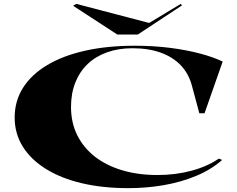

<svg xmlns="http://www.w3.org/2000/svg" viewBox="-20 -960 1230 995"><path d="M1131 -131Q1073 -80 995.5 -48Q918 -16 829 -0.5Q740 15 645 15Q512 15 404 -10.5Q296 -36 218 -84.5Q140 -133 98 -200.5Q56 -268 56 -351Q56 -436 99 -504.5Q142 -573 223.5 -622Q305 -671 420 -697Q535 -723 678 -723Q776 -723 861.5 -712Q947 -701 1016.5 -682.5Q1086 -664 1134 -641L1040 -373H1013L974 -518Q957 -580 916 -622.5Q875 -665 812 -687.5Q749 -710 666 -710Q594 -710 535 -689Q476 -668 434.5 -628.5Q393 -589 370.5 -532.5Q348 -476 348 -406Q348 -324 380.5 -259Q413 -194 472 -148Q531 -102 613.5 -77.5Q696 -53 796 -53Q889 -53 971.5 -75Q1054 -97 1114 -138ZM917 -940 923 -932 694 -781H588L359 -930L375 -940L753 -841Z"/></svg>

Font: Kalnia Expanded Medium
Style: Regular
Weight: 500
Width: 7
Designer: Frida Medrano
Foundry: Frida Medrano
Version: Version 1.105